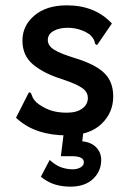

<svg xmlns="http://www.w3.org/2000/svg" viewBox="-20 -496 490 719"><path d="M230 11Q172 11 124 -5Q76 -21 40 -55L84 -142L89 -151L96 -147Q99 -139 102.5 -131Q106 -123 117 -112Q139 -94 166 -84Q193 -74 230 -74Q267 -74 288 -89.5Q309 -105 309 -129Q309 -152 287 -167Q265 -182 214 -199Q146 -220 105 -253.5Q64 -287 64 -344Q64 -400 109 -438Q154 -476 230 -476Q336 -476 399 -408L349 -335L343 -327L336 -332Q335 -340 331.5 -347.5Q328 -355 317 -366Q299 -379 277.5 -385.5Q256 -392 233 -392Q202 -392 180.5 -380Q159 -368 159 -346Q159 -325 182.5 -310Q206 -295 262 -278Q337 -255 370.5 -222.5Q404 -190 404 -135Q404 -73 359 -31Q314 11 230 11ZM243 203Q215 203 188 195.5Q161 188 133 166L166 103Q188 123 209 130.5Q230 138 253 138Q269 138 281.5 131Q294 124 294 112Q294 100 282.5 94.5Q271 89 252 89H208L219 0H292L288 33Q323 37 341 56.5Q359 76 359 103Q359 145 328.5 174Q298 203 243 203Z"/></svg>

Font: Inconsolata SemiCondensed Bold
Style: Regular
Weight: 700
Width: 4
Monospace: yes
Designer: Raph Levien, Cyreal, Brenton Simpson
Foundry: Raph Levien, Cyreal, Google
Version: Version 3.001; ttfautohint (v1.8.2.53-6de2)